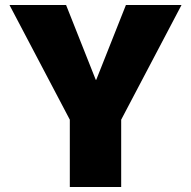

<svg xmlns="http://www.w3.org/2000/svg" viewBox="-20 -750 766 770"><path d="M364 -430H366L485 -730H708L466 -270V0H260V-270L18 -730H245Z"/></svg>

Font: Mplus 1p Black
Style: Regular
Weight: 900
Version: Version 1.061